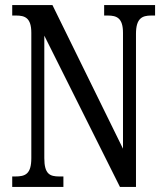

<svg xmlns="http://www.w3.org/2000/svg" viewBox="-20 -734 648 754"><path d="M28 0H229V-41H213C176 -41 154 -50 154 -113V-594L451 0H514V-601C514 -662 538 -673 574 -673H589V-714H389V-673H403C439 -673 463 -663 463 -605V-150L186 -714H28V-673H43C78 -673 103 -664 103 -605V-113C103 -50 79 -41 40 -41H28Z"/></svg>

Font: Noto Serif Georgian ExtraCondensed
Style: Regular
Weight: 400
Width: 2
Designer: Monotype Design Team, Akaki Razmadze
Foundry: Google LLC
Version: Version 2.003